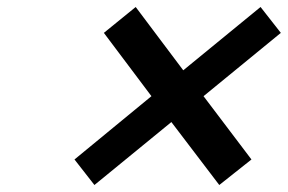

<svg xmlns="http://www.w3.org/2000/svg" viewBox="-20 -563 823 549"><path d="M504 -362 725 -543 783 -469 562 -288 699 -107 607 -34 470 -214 250 -34 193 -107 413 -288 277 -469 368 -543Z"/></svg>

Font: Panefresco 800wt
Style: Italic
Weight: 800
Foundry: Campivisivi & Chank Co
Version: Version 1.001